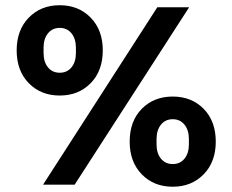

<svg xmlns="http://www.w3.org/2000/svg" viewBox="-20 -708 891 736"><path d="M145 0 583 -680.2H705.1L266.1 0ZM43.9 -515.1Q43.9 -592.8 90.3 -640.4Q136.7 -688 209 -688Q281.2 -688 327.6 -640.4Q374 -592.8 374 -515.1Q374 -436.5 327.6 -389.2Q281.2 -341.8 209 -341.8Q136.7 -341.8 90.3 -389.2Q43.9 -436.5 43.9 -515.1ZM147 -504.9Q147 -470.7 163.8 -450Q180.7 -429.2 209 -429.2Q237.3 -429.2 254.2 -450Q271 -470.7 271 -504.9V-524.9Q271 -559.1 254.2 -580.1Q237.3 -601.1 209 -601.1Q180.7 -601.1 163.8 -580.1Q147 -559.1 147 -524.9ZM477.1 -165Q477.1 -243.7 523.4 -290.8Q569.8 -337.9 642.1 -337.9Q714.4 -337.9 760.7 -290.8Q807.1 -243.7 807.1 -165Q807.1 -87.4 760.7 -39.8Q714.4 7.8 642.1 7.8Q569.8 7.8 523.4 -39.8Q477.1 -87.4 477.1 -165ZM580.1 -154.8Q580.1 -120.6 596.9 -99.9Q613.8 -79.1 642.1 -79.1Q670.4 -79.1 687.3 -99.9Q704.1 -120.6 704.1 -154.8V-174.8Q704.1 -209 687.3 -230Q670.4 -251 642.1 -251Q613.8 -251 596.9 -230Q580.1 -209 580.1 -174.8Z"/></svg>

Font: TASA Orbiter Text SemiBold
Style: Regular
Weight: 600
Designer: Weizhong Zhang
Version: Version 1.000;Glyphs 3.1.2 (3151)